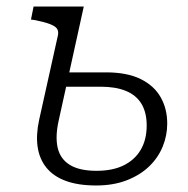

<svg xmlns="http://www.w3.org/2000/svg" viewBox="-20 -557 578 589"><path d="M275 12Q220 12 182 -2Q144 -16 122.5 -42.5Q101 -69 95.5 -106Q90 -143 100 -189L158 -450Q160 -462 154.5 -469.5Q149 -477 133.5 -483Q118 -489 89 -495L75 -497L83 -537H237L160 -187Q149 -138 157 -103.5Q165 -69 194.5 -51Q224 -33 276 -33Q326 -33 360 -50Q394 -67 412 -98Q430 -129 430 -172Q430 -212 414 -238.5Q398 -265 366.5 -278Q335 -291 289 -291H153L163 -335H305Q370 -335 411.5 -314.5Q453 -294 473 -258.5Q493 -223 493 -178Q493 -141 479 -107Q465 -73 437.5 -46.5Q410 -20 369 -4Q328 12 275 12Z"/></svg>

Font: Roboto Serif ExtraLight
Style: Italic
Weight: 250
Italic angle: -10°
Designer: Greg Gazdowicz
Foundry: Commercial Type
Version: Version 1.008